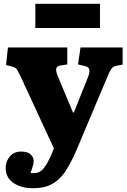

<svg xmlns="http://www.w3.org/2000/svg" viewBox="-20 -766 674 1016"><path d="M155 230Q91 230 50.5 201.5Q10 173 10 123Q10 88 32 62Q54 36 92 36Q126 36 142 51Q158 66 158 85Q159 96 153.5 113Q148 130 142 149Q185 156 209 127Q233 98 253 49L265 19L86 -368Q76 -388 69.5 -398.5Q63 -409 43 -414L12 -422L22 -515H336V-425L304 -420Q283 -418 278.5 -405.5Q274 -393 285 -365L366 -171H371L446 -359Q456 -383 452.5 -398Q449 -413 427 -417L393 -425L406 -515H629V-424L596 -418Q578 -414 569.5 -402Q561 -390 548 -359L392 11Q363 81 333 130Q303 179 261 204.5Q219 230 155 230ZM167 -618V-746H509V-618Z"/></svg>

Font: Literata 12pt ExtraBold
Style: Regular
Weight: 800
Designer: Latin by Veronika Burian and Jose Scaglione. Greek by Irene Vlachou. Cyrillic by Vera Evstafieva.
Foundry: TypeTogether
Version: Version 3.002